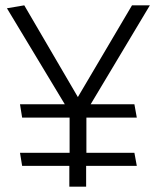

<svg xmlns="http://www.w3.org/2000/svg" viewBox="-20 -700 587 720"><path d="M240 0V-78H63L55 -127H241V-259H63L55 -309H223L6 -669L71 -680L272 -336L475 -680H542L320 -309H484L493 -259H304V-127H484L493 -78H303V0Z"/></svg>

Font: Palanquin Light
Style: Regular
Weight: 300
Designer: Pria Ravichandran
Version: Version 1.0.4